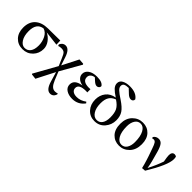

<svg xmlns="http://www.w3.org/2000/svg" viewBox="108 -1898 3195 3195"><g transform="rotate(45 1705.5 -300.5)"><path d="M298.8 -25.4Q363.3 -25.4 400.9 -75.7Q438.5 -126 438.5 -220.7Q438.5 -307.6 400.4 -382.8Q362.3 -458 293.9 -478.5Q149.4 -459 149.4 -272.5Q149.4 -159.2 193.4 -92.3Q237.3 -25.4 298.8 -25.4ZM635.7 -438.5 377 -469.7Q447.3 -435.5 492.7 -372.6Q538.1 -309.6 538.1 -239.3Q538.1 -131.8 466.8 -58.6Q395.5 14.6 288.1 14.6Q179.7 14.6 111.3 -57.1Q43 -128.9 43 -250Q43 -382.8 122.6 -455.6Q202.1 -528.3 345.7 -530.3L632.8 -533.2Z M1224.6 119.1 1231.4 137.7Q1205.1 212.9 1135.7 212.9Q1047.9 212.9 1002.9 52.7L954.1 -112.3L789.1 210L698.2 199.2L690.4 188.5L915 -213.9L859.4 -342.8Q830.1 -415 806.6 -435.5Q783.2 -456.1 738.3 -456.1Q699.2 -456.1 671.9 -444.3L661.1 -470.7Q692.4 -539.1 754.9 -539.1Q839.8 -539.1 885.7 -400.4L935.5 -250L1081.1 -536.1L1174.8 -529.3L1183.6 -515.6L974.6 -149.4L1034.2 -2Q1064.5 70.3 1095.7 100.1Q1127 129.9 1168.9 129.9Q1200.2 129.9 1224.6 119.1Z M1658.2 -120.1 1676.8 -97.7Q1595.7 14.6 1456.1 14.6Q1371.1 14.6 1314.9 -22.9Q1258.8 -60.5 1258.8 -126Q1258.8 -241.2 1423.8 -264.6Q1352.5 -277.3 1316.9 -314Q1281.2 -350.6 1281.2 -397.5Q1281.2 -460.9 1337.9 -501Q1394.5 -541 1490.2 -541Q1617.2 -541 1653.3 -480.5Q1655.3 -458 1638.7 -440.9Q1622.1 -423.8 1596.7 -423.8Q1563.5 -423.8 1520.5 -462.9L1472.7 -506.8Q1431.6 -503.9 1403.3 -479Q1375 -454.1 1375 -415Q1375 -313.5 1524.4 -313.5Q1539.1 -313.5 1560.5 -315.4V-240.2Q1548.8 -242.2 1531.2 -242.2Q1366.2 -242.2 1366.2 -151.4Q1366.2 -108.4 1398.9 -84.5Q1431.6 -60.5 1489.3 -60.5Q1578.1 -60.5 1658.2 -120.1Z M1995.1 -25.4Q2057.6 -25.4 2092.3 -75.7Q2127 -126 2127 -217.8Q2127 -320.3 2096.2 -380.4Q2065.4 -440.4 1981.4 -495.1Q1908.2 -467.8 1876 -413.6Q1843.8 -359.4 1843.8 -269.5Q1843.8 -158.2 1886.7 -91.8Q1929.7 -25.4 1995.1 -25.4ZM2071.3 -709 1996.1 -780.3Q1934.6 -779.3 1905.8 -763.7Q1877 -748 1877 -709Q1877 -673.8 1913.6 -638.7Q1950.2 -603.5 2038.1 -546.9Q2146.5 -474.6 2189 -411.1Q2231.4 -347.7 2231.4 -253.9Q2231.4 -146.5 2162.1 -65.9Q2092.8 14.6 1980.5 14.6Q1874 14.6 1805.7 -60.1Q1737.3 -134.8 1737.3 -250Q1737.3 -352.5 1794.4 -425.3Q1851.6 -498 1957 -514.6Q1879.9 -563.5 1840.3 -605.5Q1800.8 -647.5 1800.8 -697.3Q1800.8 -754.9 1855.5 -784.7Q1910.2 -814.5 1993.2 -814.5Q2144.5 -814.5 2207 -723.6Q2208 -699.2 2193.4 -684.1Q2178.7 -668.9 2153.3 -668.9Q2114.3 -668.9 2071.3 -709Z M2559.6 14.6Q2454.1 14.6 2385.7 -56.6Q2317.4 -127.9 2317.4 -260.7Q2317.4 -389.6 2392.6 -465.3Q2467.8 -541 2572.3 -541Q2678.7 -541 2746.1 -469.7Q2813.5 -398.4 2813.5 -271.5Q2813.5 -139.6 2738.3 -62.5Q2663.1 14.6 2559.6 14.6ZM2575.2 -25.4Q2638.7 -25.4 2672.9 -78.6Q2707 -131.8 2707 -216.8Q2707 -349.6 2665.5 -425.8Q2624 -502 2557.6 -502Q2495.1 -502 2459.5 -447.3Q2423.8 -392.6 2423.8 -307.6Q2423.8 -171.9 2466.8 -98.6Q2509.8 -25.4 2575.2 -25.4Z M2865.2 -462.9 2855.5 -485.4Q2888.7 -536.1 2951.2 -536.1Q2997.1 -536.1 3027.3 -498.5Q3057.6 -460.9 3084 -368.2Q3143.6 -166 3159.2 -59.6Q3235.4 -207 3275.4 -328.1Q3257.8 -425.8 3257.8 -461.9Q3257.8 -499 3273.4 -520Q3289.1 -541 3318.4 -541Q3343.8 -541 3360.4 -526.4Q3366.2 -497.1 3366.2 -472.7Q3366.2 -334 3162.1 1L3095.7 5.9Q3086.9 -31.2 3077.1 -67.4Q3067.4 -103.5 3054.2 -144.5Q3041 -185.5 3033.2 -209Q3025.4 -232.4 3007.8 -281.7Q2990.2 -331.1 2984.4 -347.7Q2961.9 -415 2943.4 -441.9Q2924.8 -468.8 2897.5 -468.8Q2882.8 -468.8 2865.2 -462.9Z"/></g></svg>

Font: Bpmf Zihi Serif SemiBold
Style: SemiBold
Weight: 600
Foundry: But Ko
Version: Version 1.320